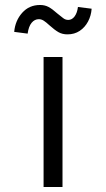

<svg xmlns="http://www.w3.org/2000/svg" viewBox="-20 -751 427 771"><path d="M155 0V-522H231V0ZM251 -613Q230 -613 214.5 -622Q199 -631 179 -649Q165 -662 155.5 -668Q146 -674 136 -674Q119 -674 107 -659.5Q95 -645 91 -616L37 -623Q41 -668 69 -699.5Q97 -731 141 -731Q160 -731 175 -723Q190 -715 210 -697Q225 -685 234 -678Q243 -671 254 -671Q269 -671 279.5 -685Q290 -699 293 -723L348 -716Q346 -688 333.5 -664.5Q321 -641 300 -627Q279 -613 251 -613Z"/></svg>

Font: Lexend Mega Light
Style: Regular
Weight: 300
Version: Version 1.007